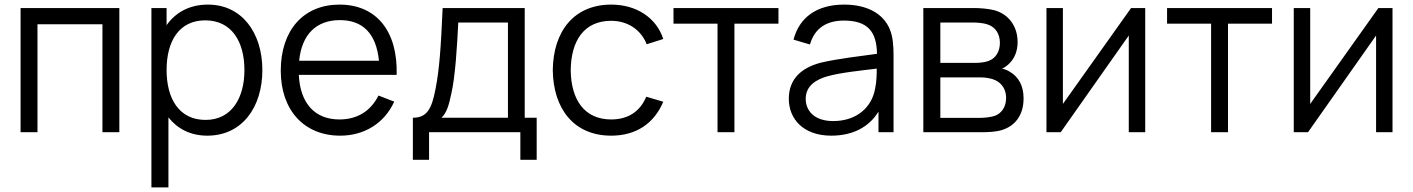

<svg xmlns="http://www.w3.org/2000/svg" viewBox="-20 -575 6146 835"><path d="M143 0V-469.5H425.5V0H499V-540H69.5V0Z M712.5 240V-64.5C751.5 -15 808.5 15 881.5 15C1033 15 1121 -108.5 1121 -270.5C1121 -431.5 1032.5 -555 884.5 -555C804.5 -555 744 -521.5 704.5 -465.5V-540H638.5V240ZM874 -53.5C759 -53.5 704.5 -145.5 704.5 -270.5C704.5 -397.5 760 -486.5 872.5 -486.5C988.5 -486.5 1043 -392.5 1043 -270.5C1043 -147.5 986.5 -53.5 874 -53.5Z M1459.5 15C1564 15 1651.5 -38.5 1694.5 -133L1626 -159.5C1592.5 -92 1533.5 -55.5 1456.5 -55.5C1349 -55.5 1285.5 -125.5 1279.5 -249.5H1705C1710.5 -440 1616.5 -555 1456.5 -555C1300.5 -555 1201 -444.5 1201 -267.5C1201 -96.5 1302 15 1459.5 15ZM1458.5 -487.5C1559 -487.5 1616.5 -427.5 1628 -311H1281C1292.5 -424.5 1354.5 -487.5 1458.5 -487.5Z M1846 120V0H2243V120H2314V-63H2262V-540H1905C1897.5 -369.5 1891 -273 1874 -188C1857.5 -100.5 1836.5 -63 1775.5 -63V120ZM1900 -63C1923 -85 1932.5 -118.5 1942.5 -166.5C1960 -240.5 1968 -375.5 1973 -477H2189V-63Z M2638 15C2745 15 2824 -36.5 2864.5 -132.5L2790.5 -154.5C2763.5 -89.5 2711 -55.5 2638 -55.5C2522 -55.5 2463.5 -140.5 2462 -270C2463.5 -396 2518.5 -484.5 2638 -484.5C2708.5 -484.5 2767 -447 2792.5 -382.5L2864.5 -405.5C2834.5 -498 2747.5 -555 2638.5 -555C2477 -555 2386 -440 2384 -270C2386 -103.5 2474.5 15 2638 15Z M3174 0V-472H3365.5V-540H2909V-472H3100.5V0Z M3595 15C3687 15 3758.5 -21 3800.5 -89.5V0H3866V-335.5C3866 -375.5 3863 -415.5 3850 -447C3821.5 -517 3749.5 -555 3651 -555C3532 -555 3456 -499 3431 -402.5L3502.5 -381.5C3523 -453.5 3576 -485.5 3650 -485.5C3752.5 -485.5 3792.5 -438.5 3794 -341C3722 -331 3621 -319.5 3548 -302C3467.5 -280.5 3410.5 -233.5 3410.5 -145C3410.5 -59 3472.5 15 3595 15ZM3603.5 -48.5C3516.5 -48.5 3484 -98 3484 -145C3484 -203.5 3531.5 -229.5 3577.5 -243C3637 -259.5 3722 -268 3793 -276.5C3793 -252 3792 -217 3786 -190.5C3772 -109 3706.5 -48.5 3603.5 -48.5Z M4247 0C4274 0 4307.5 -1 4334 -8.5C4393.5 -25.5 4431.5 -73 4431.5 -147C4431.5 -201.5 4410.5 -239.5 4372.5 -262.5C4361 -269.5 4348.5 -274.5 4338 -276.5C4349.5 -281.5 4362 -290.5 4372 -301.5C4393 -323.5 4405.5 -353.5 4405.5 -392.5C4405.5 -462 4365 -514 4304.5 -530.5C4276.5 -537.5 4240.5 -540 4218 -540H3995.5V0ZM4069.5 -477H4210.5C4218 -477 4251.5 -477 4275.5 -468.5C4310.5 -457 4328.5 -426 4328.5 -388.5C4328.5 -353.5 4312.5 -321.5 4278 -309.5C4261.5 -303.5 4237.5 -301.5 4220.5 -301.5H4069.5ZM4069.5 -238.5H4233C4246 -238.5 4264.5 -238.5 4279.5 -235C4325 -228 4355.5 -196.5 4355.5 -149C4355.5 -113 4338 -79 4298.5 -69C4281.5 -64.5 4257.5 -62.5 4243.5 -62.5H4069.5Z M4899 -540 4602.5 -123V-540H4531V0H4593L4889 -420.5V0H4960.5V-540Z M5320.5 0V-472H5512V-540H5055.5V-472H5247V0Z M5974.5 -540 5678 -123V-540H5606.5V0H5668.5L5964.5 -420.5V0H6036V-540Z"/></svg>

Font: Manrope
Style: Regular
Weight: 400
Designer: Mikhail Sharanda
Foundry: Mikhail Sharanda
Version: Version 4.505